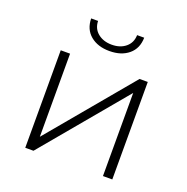

<svg xmlns="http://www.w3.org/2000/svg" viewBox="-129 -845 940 966"><g transform="rotate(20 341.0 -362.5)"><path d="M108 -522H158V-77L530 -522H574V0H524V-445L152 0H108ZM339 -602Q276 -602 237 -634.5Q198 -667 197 -725H234Q235 -684 264.5 -660Q294 -636 339 -636Q384 -636 413 -660Q442 -684 443 -725H481Q480 -667 441 -634.5Q402 -602 339 -602Z"/></g></svg>

Font: Hilab Light
Style: Regular
Weight: 300
Designer: Cristianderson Lima
Foundry: Cristianderson
Version: Version 1.0